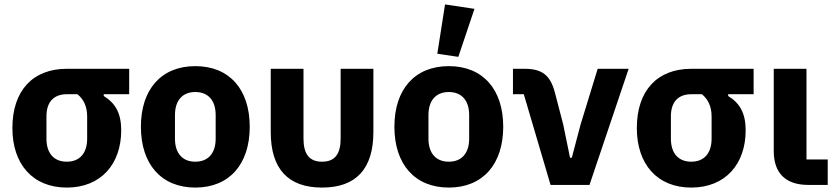

<svg xmlns="http://www.w3.org/2000/svg" viewBox="-20 -836 3778 868"><path d="M449 -410H564V-525H282C128 -525 36 -426 36 -257C36 -94 128 12 282 12C436 12 528 -94 528 -247C528 -325 501 -370 449 -402ZM282 -410H330C358 -388 374 -354 374 -310V-209C374 -143 340 -105 282 -105C224 -105 190 -143 190 -209V-310C190 -376 224 -410 282 -410Z M863 12C1017 12 1109 -94 1109 -263C1109 -432 1017 -537 863 -537C709 -537 617 -432 617 -263C617 -94 709 12 863 12ZM863 -105C805 -105 771 -143 771 -209V-316C771 -382 805 -420 863 -420C921 -420 955 -382 955 -316V-209C955 -143 921 -105 863 -105Z M1352 -210V-525H1204V-239C1204 -73 1282 12 1436 12C1590 12 1668 -73 1668 -239V-525H1520V-210C1520 -140 1494 -105 1436 -105C1378 -105 1352 -140 1352 -210Z M2052 -579 2125 -796 1992 -816 1957 -593ZM2009 12C2163 12 2255 -94 2255 -263C2255 -432 2163 -537 2009 -537C1855 -537 1763 -432 1763 -263C1763 -94 1855 12 2009 12ZM2009 -105C1951 -105 1917 -143 1917 -209V-316C1917 -382 1951 -420 2009 -420C2067 -420 2101 -382 2101 -316V-209C2101 -143 2067 -105 2009 -105Z M2469 0H2645L2822 -525H2682L2605 -274L2565 -123H2557L2526 -274L2489 -416C2468 -498 2429 -525 2351 -525H2299V-410H2348Z M3272 -410H3387V-525H3105C2951 -525 2859 -426 2859 -257C2859 -94 2951 12 3105 12C3259 12 3351 -94 3351 -247C3351 -325 3324 -370 3272 -402ZM3105 -410H3153C3181 -388 3197 -354 3197 -310V-209C3197 -143 3163 -105 3105 -105C3047 -105 3013 -143 3013 -209V-310C3013 -376 3047 -410 3105 -410Z M3722 0V-115H3626V-525H3478V-153C3478 -53 3532 0 3634 0Z"/></svg>

Font: Braiins Sans
Style: Bold
Weight: 700
Designer: Mike Abbink, Paul van der Laan, Pieter van Rosmalen, Jiri Chlebus, Lubos Buracinsky
Foundry: Bold Monday, Sudetype
Version: Version 1.000;hotconv 1.0.109;makeotfexe 2.5.65596